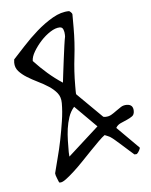

<svg xmlns="http://www.w3.org/2000/svg" viewBox="-48 -663 554 705"><g transform="rotate(-5 229.0 -311.0)"><path d="M129.9 -34.2Q135.7 -58.6 144 -89.4Q152.3 -120.1 159.2 -154.3Q166 -188.5 171.4 -223.1Q176.8 -257.8 176.8 -289.1Q176.8 -311.5 165 -326.2Q153.3 -340.8 135.3 -352.5Q117.2 -364.3 96.2 -374.5Q75.2 -384.8 57.1 -396Q39.1 -407.2 27.3 -420.4Q15.6 -433.6 15.6 -452.1Q15.6 -454.1 16.1 -458Q16.6 -461.9 16.6 -463.9Q33.2 -481.4 58.1 -508.8Q83 -536.1 111.8 -561.5Q140.6 -586.9 171.9 -605Q203.1 -623 232.4 -623Q234.4 -623 239.3 -618.2Q244.1 -613.3 244.1 -610.4V-560.5Q244.1 -506.8 237.8 -454.1Q231.4 -401.4 231.4 -347.7V-329.1Q231.4 -317.4 232.4 -316.4L323.2 -226.6Q323.2 -225.6 326.7 -225.1Q330.1 -224.6 332 -224.6Q344.7 -224.6 354.5 -230.5Q364.3 -236.3 373.5 -243.2Q382.8 -250 392.1 -255.9Q401.4 -261.7 413.1 -261.7Q437.5 -261.7 437.5 -237.3Q437.5 -223.6 429.2 -217.8Q420.9 -211.9 409.7 -207Q398.4 -202.1 386.2 -196.8Q374 -191.4 368.2 -180.7L447.3 -101.6Q449.2 -100.6 444.8 -91.8Q440.4 -83 435.5 -79.1Q435.5 -78.1 429.7 -78.1H425.8Q424.8 -78.1 424.8 -79.1Q419.9 -83 409.2 -92.8Q398.4 -102.5 385.7 -113.8Q373 -125 361.8 -134.8Q350.6 -144.5 345.7 -147.5Q343.8 -149.4 335 -153.3Q326.2 -157.2 323.2 -158.2Q314.5 -152.3 299.8 -137.7Q285.2 -123 268.1 -105.5Q251 -87.9 232.9 -68.8Q214.8 -49.8 198.2 -34.7Q181.6 -19.5 168 -9.3Q154.3 1 146.5 1H143.6Q142.6 1 141.6 0Q140.6 -2 138.7 -6.8Q136.7 -11.7 134.8 -16.6Q132.8 -21.5 131.3 -26.4Q129.9 -31.2 129.9 -34.2ZM84 -452.1Q107.4 -426.8 133.3 -404.3Q159.2 -381.8 187.5 -363.3Q188.5 -372.1 191.4 -396Q194.3 -419.9 197.8 -447.3Q201.2 -474.6 204.6 -498.5Q208 -522.5 210 -531.2V-538.1Q210 -547.9 206.5 -557.1Q203.1 -566.4 193.4 -566.4Q177.7 -566.4 158.7 -554.2Q139.6 -542 123.5 -524.4Q107.4 -506.8 95.7 -487.3Q84 -467.8 84 -452.1ZM220.7 -271.5Q207 -255.9 200.2 -235.4Q193.4 -214.8 190.4 -193.4Q187.5 -171.9 187 -149.4Q186.5 -127 186.5 -107.4Q186.5 -105.5 187 -98.6Q187.5 -91.8 187.5 -90.8L299.8 -192.4Z"/></g></svg>

Font: Waiting for the Sunrise
Style: Regular
Weight: 300
Version: Version 1.001 2001